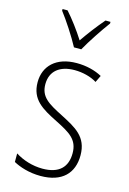

<svg xmlns="http://www.w3.org/2000/svg" viewBox="-119 -822 598 890"><g transform="rotate(15 180.5 -377.0)"><path d="M164 -606H199C224 -651 266 -714 297 -756V-764H273C238 -723 210 -686 181 -644C155 -685 120 -732 91 -764H67V-756C95 -720 139 -653 164 -606ZM323 -130C323 -220 264 -249 191 -287C120 -323 80 -346 80 -407C80 -471 125 -505 195 -505C233 -505 274 -495 302 -477L318 -510C285 -528 243 -539 196 -539C97 -539 43 -484 43 -407C43 -323 99 -292 175 -254C244 -219 285 -196 285 -130C285 -64 248 -25 168 -25C120 -25 73 -40 37 -63V-22C66 -6 112 10 168 10C271 10 323 -44 323 -130Z"/></g></svg>

Font: Noto Sans Ethiopic Condensed ExtraLight
Style: Regular
Weight: 200
Width: 3
Designer: Monotype Design Team
Foundry: Monotype Imaging Inc.
Version: Version 2.102